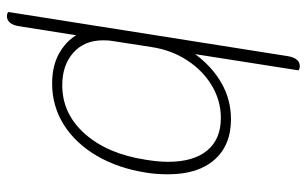

<svg xmlns="http://www.w3.org/2000/svg" viewBox="-190 -574 908 569"><g transform="rotate(90 264.5 -290.0)"><path d="M16 140 147 -689Q153 -724 177 -724Q184 -724 189 -720L141 -414Q178 -464 227 -492Q276 -520 334 -520Q411 -520 454 -471Q497 -422 497 -334Q497 -297 492 -268Q479 -185 442 -122Q405 -59 350 -24.5Q295 10 228 10Q177 10 141 -9.5Q105 -29 85 -61L58 109Q52 144 28 144Q21 144 16 140ZM454 -268Q460 -304 460 -334Q460 -409 426.5 -449.5Q393 -490 330 -490Q279 -490 234.5 -463.5Q190 -437 159.5 -390.5Q129 -344 120 -285L102 -169Q100 -159 100 -141Q100 -85 137 -52.5Q174 -20 233 -20Q318 -20 377.5 -87.5Q437 -155 454 -268Z"/></g></svg>

Font: Thasadith
Style: Italic
Weight: 400
Italic angle: -9°
Designer: Cadson Demak Co.,Ltd.
Foundry: Cadson Demak Co.,Ltd.
Version: Version 1.000; ttfautohint (v1.6)